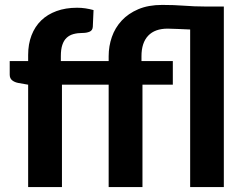

<svg xmlns="http://www.w3.org/2000/svg" viewBox="-20 -761 988 781"><path d="M94.5 0V-416.5L54.5 -423.5Q39 -426.5 29.2 -434.5Q19.5 -442.5 19.5 -457.5V-512.5H94.5V-537.5Q94.5 -581.5 108.2 -617.2Q122 -653 147.5 -677.8Q173 -702.5 210 -716Q247 -729.5 293.5 -729.5Q311.5 -729.5 327.8 -727Q344 -724.5 360.5 -720L357.5 -652Q356.5 -637 344.2 -632Q332 -627 317 -627Q296 -627 279.2 -622.5Q262.5 -618 251 -607.2Q239.5 -596.5 233.5 -578.2Q227.5 -560 227.5 -533V-512.5H422V-532.5Q422 -573 435 -610.5Q448 -648 474.8 -677Q501.5 -706 542.5 -723.5Q583.5 -741 640 -741Q687 -741 729.2 -737.8Q771.5 -734.5 813.5 -734.5H890.5V0H753.5V-641Q727.5 -642 702.8 -643.2Q678 -644.5 662 -644.5Q610 -644.5 582.8 -615.8Q555.5 -587 555.5 -532.5V-512.5H683V-416.5H559.5V0H422V-416.5H232V0Z"/></svg>

Font: Lato 2
Style: Regular
Weight: 800
Designer: Lukasz Dziedzic with Adam Twardoch and Botio Nikoltchev
Foundry: tyPoland Lukasz Dziedzic
Version: Version 2.015; 2015-08-06; http://www.latofonts.com/